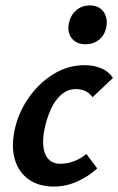

<svg xmlns="http://www.w3.org/2000/svg" viewBox="-20 -674 436 707"><path d="M178 13Q124 13 87 -12.5Q50 -38 35.5 -84Q21 -130 33 -191Q46 -256 83.5 -311Q121 -366 175 -400Q229 -434 292 -434Q326 -434 353 -422.5Q380 -411 396 -387L321 -316Q308 -333 292.5 -339.5Q277 -346 261 -346Q228 -346 204 -324Q180 -302 165.5 -268Q151 -234 144 -199Q132 -138 147.5 -104.5Q163 -71 202 -71Q230 -71 255.5 -81.5Q281 -92 298 -107L338 -54Q307 -25 265 -6Q223 13 178 13ZM295 -511Q272 -511 256.5 -521.5Q241 -532 235 -550Q229 -568 234 -590Q240 -618 260.5 -636Q281 -654 311 -654Q334 -654 349 -643Q364 -632 370 -613.5Q376 -595 371 -572Q365 -544 344.5 -527.5Q324 -511 295 -511Z"/></svg>

Font: Ysabeau
Style: Bold Italic
Weight: 700
Italic angle: -12°
Designer: Christian Thalmann (Catharsis Fonts)
Version: Version 2.002